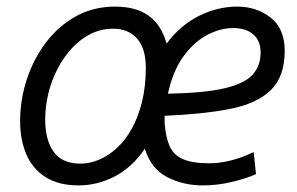

<svg xmlns="http://www.w3.org/2000/svg" viewBox="-20 -550 900 582"><path d="M219 12Q157 12 117.5 -13.5Q78 -39 59.5 -83Q41 -127 41 -183Q41 -248 61.5 -310Q82 -372 119.5 -421.5Q157 -471 210 -500.5Q263 -530 329 -530Q392 -530 430.5 -502.5Q469 -475 485 -418Q527 -474 583.5 -502Q640 -530 699 -530Q758 -530 800.5 -496.5Q843 -463 843 -396Q843 -318 801 -277Q759 -236 678 -220Q597 -204 479 -199Q479 -194 479 -188.5Q479 -183 479 -178Q482 -135 494 -107.5Q506 -80 535 -67.5Q564 -55 615 -55Q645 -55 679.5 -63.5Q714 -72 749 -89L756 -22Q726 -9 683 1.5Q640 12 594 12Q536 12 487 -13Q438 -38 419 -99Q379 -41 326.5 -14.5Q274 12 219 12ZM224 -54Q252 -54 280.5 -66Q309 -78 334.5 -101.5Q360 -125 379.5 -160Q399 -195 410.5 -241.5Q422 -288 422 -345Q422 -403 395.5 -433Q369 -463 323 -463Q287 -463 255.5 -447.5Q224 -432 198.5 -404.5Q173 -377 154.5 -341.5Q136 -306 126.5 -266.5Q117 -227 117 -187Q117 -126 142.5 -90Q168 -54 224 -54ZM489 -266Q600 -268 661 -282.5Q722 -297 746 -324Q770 -351 770 -390Q770 -427 747.5 -446Q725 -465 687 -465Q648 -465 608 -444Q568 -423 536 -379Q504 -335 489 -266Z"/></svg>

Font: Ubuntu Sans
Style: Italic
Weight: 400
Italic angle: -13.5°
Designer: Dalton Maag Ltd
Foundry: Dalton Maag Ltd
Version: Version 1.006